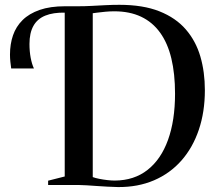

<svg xmlns="http://www.w3.org/2000/svg" viewBox="-20 -769 890 798"><path d="M471 8.5Q450 8 426.8 6.8Q403.5 5.5 381.2 4Q359 2.5 340.5 1.2Q322 0 310 0H180V-18L249 -35.5V-743H308Q332.5 -743 360.8 -744.5Q389 -746 418.5 -747.5Q448 -749 476 -749Q574.5 -749 642.5 -722Q710.5 -695 752.2 -646.8Q794 -598.5 812.8 -534Q831.5 -469.5 831.5 -394Q831.5 -303.5 806.2 -229.2Q781 -155 733.8 -101.5Q686.5 -48 620 -19.5Q553.5 9 471 8.5ZM457 -18.5Q537.5 -19 593.2 -62.8Q649 -106.5 678.2 -187.2Q707.5 -268 707.5 -379.5Q707.5 -462.5 692.2 -526Q677 -589.5 645.5 -633.2Q614 -677 566.5 -699.5Q519 -722 455 -722Q436.5 -722 417.5 -720.2Q398.5 -718.5 384.2 -716.5Q370 -714.5 365.5 -714V-33Q376 -29 392.2 -25.8Q408.5 -22.5 426 -20.5Q443.5 -18.5 457 -18.5ZM26.5 -484.5Q24.5 -498 23 -513Q21.5 -528 21.5 -542Q21.5 -585.5 34 -622Q46.5 -658.5 73.8 -685.5Q101 -712.5 144.8 -727.8Q188.5 -743 250.5 -743L255.5 -730L250.5 -716.5Q201 -717.5 168 -704Q135 -690.5 118.8 -661.2Q102.5 -632 102.5 -586Q102.5 -555.5 107.5 -529Q112.5 -502.5 121 -484.5Z"/></svg>

Font: Merriweather 144pt Medium
Style: Regular
Weight: 500
Version: Version 2.100